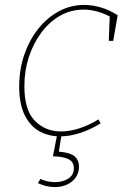

<svg xmlns="http://www.w3.org/2000/svg" viewBox="-20 -548 516 780"><path d="M224 6Q177 6 139.5 -15Q102 -36 80 -81Q58 -126 58 -197Q58 -265 78.5 -325Q99 -385 135 -430.5Q171 -476 219 -502Q267 -528 322 -528Q354 -528 389 -518Q424 -508 458 -486L440 -382H422L426 -488L430 -479Q373 -509 320 -509Q268 -509 224 -484Q180 -459 147.5 -415Q115 -371 97 -315.5Q79 -260 79 -198Q79 -101 121.5 -57.5Q164 -14 228 -14Q263 -14 302 -26.5Q341 -39 380 -63L389 -47Q347 -21 304.5 -7.5Q262 6 224 6ZM202 212Q186 212 168.5 208Q151 204 134 196L144 179Q173 192 203 192Q235 192 257.5 177.5Q280 163 280 135Q280 110 259 99Q238 88 195 87L212 0H230L219 68Q266 72 283.5 87.5Q301 103 301 129Q301 154 287.5 173Q274 192 252 202Q230 212 202 212Z"/></svg>

Font: Bitter Thin Thin
Style: Italic
Weight: 250
Italic angle: -9°
Version: Version 2.002